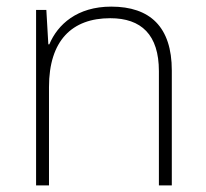

<svg xmlns="http://www.w3.org/2000/svg" viewBox="-20 -560 622 580"><path d="M316 -540C213 -540 154 -486 129 -426H126L120 -530H89V0H128V-297C128 -437 197 -505 313 -505C407 -505 460 -455 460 -345V0H499V-347C499 -479 433 -540 316 -540Z"/></svg>

Font: Noto Sans Malayalam ExtraLight
Style: Regular
Weight: 200
Designer: Jelle Bosma - Monotype Design Team
Foundry: Monotype Imaging Inc.
Version: Version 2.104